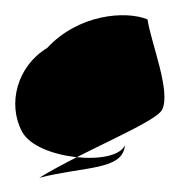

<svg xmlns="http://www.w3.org/2000/svg" viewBox="-25 -163 240 258"><path d="M4.7 14C24.4 51.5 130.5 61.3 142.9 32C140 66.1 90 60.1 27.7 75.9C90 38 185.7 0.9 193 -16C204.9 -40.4 177.6 -106.4 173.2 -137C143.4 -149 80.4 -143.9 38.2 -98.4C-1.7 -74.4 -15.5 -23.5 4.7 14Z"/></svg>

Font: AnarchicType
Style: Slant
Weight: 400
Version: Version Something